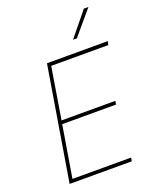

<svg xmlns="http://www.w3.org/2000/svg" viewBox="-172 -1057 928 1153"><g transform="rotate(-20 292.0 -480.0)"><path d="M68.4 0 188.5 -727.5H577.1L572.3 -704.1H207L153.3 -375H497.1L493.2 -352.5H149.4L94.7 -22.5H469.7L465.8 0ZM383.8 -806.6 508.8 -960H538.1L408.2 -806.6Z"/></g></svg>

Font: Inter Tight Thin
Style: Italic
Weight: 250
Italic angle: -9.39999°
Designer: Rasmus Andersson
Foundry: rsms
Version: Version 3.004